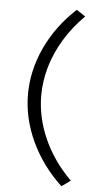

<svg xmlns="http://www.w3.org/2000/svg" viewBox="-57 -749 448 895"><g transform="rotate(5 167.0 -301.0)"><path d="M265.5 -713.5 307 -686Q250 -629 211.8 -565.5Q173.5 -502 154.2 -435.2Q135 -368.5 135 -301.5Q135 -201 178.5 -101.8Q222 -2.5 307 82.5L265.5 112Q173 25.5 123 -82.5Q73 -190.5 73 -301.5Q73 -413.5 123 -520.8Q173 -628 265.5 -713.5Z"/></g></svg>

Font: Karla Light
Style: Regular
Weight: 300
Designer: Jonathan Pinhorn
Version: Version 2.004;gftools[0.9.33]